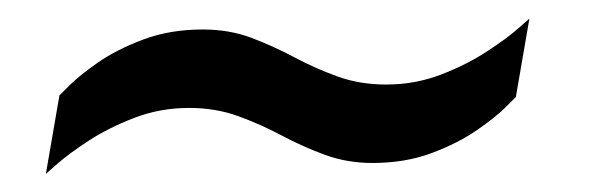

<svg xmlns="http://www.w3.org/2000/svg" viewBox="-20 -406 665 211"><path d="M30.4 -214.9 45.3 -301.1Q45.3 -301.1 56.3 -312.1Q67.3 -323.1 87.8 -337.4Q108.3 -351.6 137.5 -362.6Q166.8 -373.6 202.8 -373.6Q231.8 -373.6 255.8 -364.6Q279.8 -355.6 302.8 -343.4Q325.8 -331.1 350.5 -322.1Q375.3 -313.1 404.3 -313.1Q436.3 -313.1 464.8 -324.1Q493.3 -335.1 515 -349.4Q536.8 -363.6 549.3 -374.6Q561.8 -385.6 561.8 -385.6L546.9 -299.4Q546.9 -299.4 535.9 -288.4Q524.9 -277.4 504.4 -263.2Q483.9 -248.9 454.7 -237.9Q425.4 -226.9 389.4 -226.9Q361.4 -226.9 336.9 -235.9Q312.4 -244.9 289.4 -257.2Q266.4 -269.4 241.7 -278.4Q216.9 -287.4 187.9 -287.4Q155.9 -287.4 127.4 -276.4Q98.9 -265.4 77.2 -251.2Q55.4 -236.9 42.9 -225.9Q30.4 -214.9 30.4 -214.9Z"/></svg>

Font: Archivo Variable SemiBold
Style: Italic
Weight: 600
Italic angle: -10°
Designer: Hector Gatti
Foundry: Omnibus-Type
Version: Version 2.001